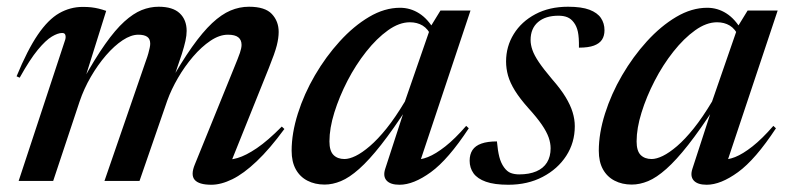

<svg xmlns="http://www.w3.org/2000/svg" viewBox="-20 -524 2283 556"><path d="M644 -42 626.5 -62Q644 -59.5 668 -66.5Q692 -73.5 723.8 -95Q755.5 -116.5 796 -157.5L803.5 -150.5Q761 -92.5 723.2 -56.8Q685.5 -21 652.8 -5Q620 11 592 11Q556 11 543.8 -3.2Q531.5 -17.5 544.5 -48.5L657 -325.5Q670 -357 674.8 -371Q679.5 -385 679.5 -394Q679.5 -408.5 670 -416Q660.5 -423.5 640 -423.5Q615.5 -423.5 589.5 -406Q563.5 -388.5 539.2 -360.2Q515 -332 495.5 -298.5Q476 -265 464.5 -233L384 0H282.5L402 -346.5Q407 -360 409.5 -369.2Q412 -378.5 413.5 -385.5Q415 -392.5 415 -397.5Q415 -411.5 406.2 -417.5Q397.5 -423.5 380.5 -423.5Q359.5 -423.5 335.2 -407.5Q311 -391.5 287 -363.8Q263 -336 243 -301.5Q223 -267 210.5 -230L134 0H34L169 -409.5Q171 -417 169.2 -422.8Q167.5 -428.5 160 -428.5Q147.5 -428.5 130 -418Q112.5 -407.5 89.5 -379.8Q66.5 -352 37 -299L28 -303Q59.5 -379.5 89.5 -423.5Q119.5 -467.5 151.5 -485.8Q183.5 -504 219.5 -504Q233.5 -504 244.5 -502.8Q255.5 -501.5 265.8 -499Q276 -496.5 287.5 -492.5L224 -290L219.5 -290.5Q255 -354.5 284.5 -396.2Q314 -438 340 -461.5Q366 -485 390.2 -494.8Q414.5 -504.5 439.5 -504.5Q480.5 -504.5 500.5 -485.5Q520.5 -466.5 520.5 -434.5Q520.5 -421.5 517 -405.5Q513.5 -389.5 506.5 -367.5L476.5 -279H468.5Q505 -344 536 -387.8Q567 -431.5 594.2 -457Q621.5 -482.5 647.5 -493.5Q673.5 -504.5 701 -504.5Q747.5 -504.5 767.2 -483.5Q787 -462.5 787 -431.5Q787 -414 781.5 -392.2Q776 -370.5 758.5 -327Z M1095.5 -35 1155 -218 1163 -217.5Q1118.5 -149 1083.5 -104.5Q1048.5 -60 1020 -34.8Q991.5 -9.5 967.2 0.5Q943 10.5 920 10.5Q892 10.5 870.2 -0.8Q848.5 -12 836.5 -33.8Q824.5 -55.5 824.5 -87.5Q824.5 -138 842.5 -195Q860.5 -252 892 -306Q923.5 -360 963.8 -404.2Q1004 -448.5 1048.8 -475Q1093.5 -501.5 1138.5 -501.5Q1168.5 -501.5 1194 -485.2Q1219.5 -469 1238.5 -435.5L1230 -418Q1219.5 -440.5 1203.8 -450Q1188 -459.5 1167 -459.5Q1136 -459.5 1103.5 -436.2Q1071 -413 1040.5 -374.5Q1010 -336 986.2 -290Q962.5 -244 948.2 -198.2Q934 -152.5 934 -114.5Q934 -87 945.8 -75.2Q957.5 -63.5 977.5 -63.5Q991.5 -63.5 1010 -72.5Q1028.5 -81.5 1051.2 -101Q1074 -120.5 1099.5 -152.2Q1125 -184 1152.5 -230L1228.5 -449.5L1255.5 -493.5H1342.5L1192.5 -44L1181 -62.5Q1197 -60.5 1219.2 -69.2Q1241.5 -78 1269.5 -100Q1297.5 -122 1330 -159.5L1337.5 -152.5Q1278 -62 1227.8 -25.5Q1177.5 11 1137 11Q1110.5 11 1099.5 -1.2Q1088.5 -13.5 1095.5 -35Z M1419 -114.5Q1421.5 -87 1426 -69.5Q1430.5 -52 1439.5 -39.5Q1448.5 -27 1459.2 -23Q1470 -19 1483.5 -19Q1512.5 -19 1533 -27.8Q1553.5 -36.5 1564 -53.5Q1574.5 -70.5 1574.5 -94.5Q1574.5 -109.5 1568.8 -126Q1563 -142.5 1549 -163Q1535 -183.5 1510 -211Q1485.5 -238.5 1471.2 -261.5Q1457 -284.5 1451.2 -305Q1445.5 -325.5 1445.5 -346Q1445.5 -389.5 1467.8 -425.5Q1490 -461.5 1530.5 -483Q1571 -504.5 1625 -504.5Q1664 -504.5 1687 -495.8Q1710 -487 1720.2 -471.8Q1730.5 -456.5 1730.5 -436.5Q1730.5 -420 1723.2 -409Q1716 -398 1700 -392Q1684 -386 1656.5 -386Q1657 -415.5 1653.5 -431.8Q1650 -448 1642 -458.5Q1634 -469.5 1623.2 -474Q1612.5 -478.5 1597 -478.5Q1559.5 -478.5 1538 -460Q1516.5 -441.5 1516.5 -408Q1516.5 -394.5 1521.8 -379.2Q1527 -364 1540.5 -344Q1554 -324 1578.5 -295Q1603.5 -266.5 1617.8 -243Q1632 -219.5 1638.2 -199Q1644.5 -178.5 1644.5 -158.5Q1644.5 -111 1619.8 -72.8Q1595 -34.5 1551.5 -11.8Q1508 11 1452 11Q1411.5 11 1387 2.2Q1362.5 -6.5 1351.2 -22.2Q1340 -38 1340 -58.5Q1340 -77 1348.2 -89.5Q1356.5 -102 1374 -108.2Q1391.5 -114.5 1419 -114.5Z M1985 -35 2044.5 -218 2052.5 -217.5Q2008 -149 1973 -104.5Q1938 -60 1909.5 -34.8Q1881 -9.5 1856.8 0.5Q1832.5 10.5 1809.5 10.5Q1781.5 10.5 1759.8 -0.8Q1738 -12 1726 -33.8Q1714 -55.5 1714 -87.5Q1714 -138 1732 -195Q1750 -252 1781.5 -306Q1813 -360 1853.2 -404.2Q1893.5 -448.5 1938.2 -475Q1983 -501.5 2028 -501.5Q2058 -501.5 2083.5 -485.2Q2109 -469 2128 -435.5L2119.5 -418Q2109 -440.5 2093.2 -450Q2077.5 -459.5 2056.5 -459.5Q2025.5 -459.5 1993 -436.2Q1960.5 -413 1930 -374.5Q1899.5 -336 1875.8 -290Q1852 -244 1837.8 -198.2Q1823.5 -152.5 1823.5 -114.5Q1823.5 -87 1835.2 -75.2Q1847 -63.5 1867 -63.5Q1881 -63.5 1899.5 -72.5Q1918 -81.5 1940.8 -101Q1963.5 -120.5 1989 -152.2Q2014.5 -184 2042 -230L2118 -449.5L2145 -493.5H2232L2082 -44L2070.5 -62.5Q2086.5 -60.5 2108.8 -69.2Q2131 -78 2159 -100Q2187 -122 2219.5 -159.5L2227 -152.5Q2167.5 -62 2117.2 -25.5Q2067 11 2026.5 11Q2000 11 1989 -1.2Q1978 -13.5 1985 -35Z"/></svg>

Font: Newsreader 60pt Medium
Style: Italic
Weight: 500
Italic angle: -17°
Designer: Hugues Gentile
Foundry: Production Type
Version: Version 1.003